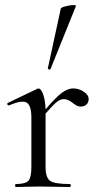

<svg xmlns="http://www.w3.org/2000/svg" viewBox="-20 -751 403 771"><path d="M183 -474Q183 -472 180 -472Q177 -472 174.5 -473.5Q172 -475 172 -476L224 -716Q226 -724 265 -730Q286 -732 285 -727ZM336 -353Q336 -340 327.5 -331.5Q319 -323 303 -323Q290 -323 271.5 -338Q253 -353 236 -353Q223 -353 208.5 -342Q194 -331 163 -295V-81Q163 -38 181 -25Q199 -12 261 -12Q264 -12 264 -6Q264 0 261 0Q244 0 201.5 -1Q159 -2 135 -2Q116 -2 85 -1Q54 0 43 0Q41 0 41 -6Q41 -12 43 -12Q82 -12 94 -25Q106 -38 106 -81V-278Q106 -328 87 -339Q68 -350 17 -328Q14 -327 11.5 -329Q9 -331 9 -334Q9 -337 12 -338L131 -395Q137 -398 144 -390Q151 -382 156.5 -361.5Q162 -341 163 -312Q204 -360 228 -378Q252 -396 274 -396Q296 -396 316 -383Q336 -370 336 -353Z"/></svg>

Font: Cormorant
Style: Regular
Weight: 400
Designer: Christian Thalmann (Catharsis Fonts)
Version: Version 1.000;PS 001.000;hotconv 1.0.70;makeotf.lib2.5.58329